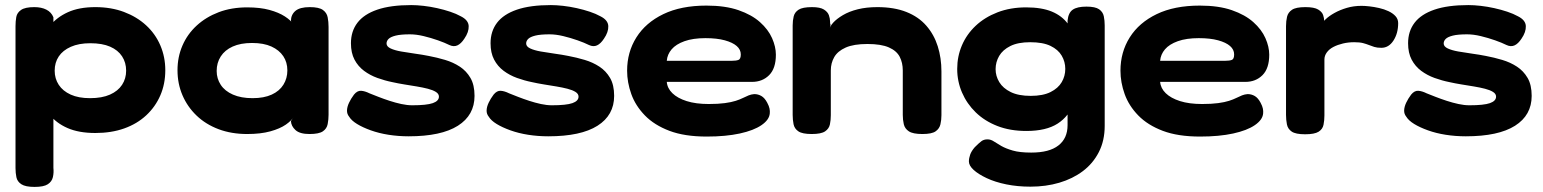

<svg xmlns="http://www.w3.org/2000/svg" viewBox="-20 -519 6069 755"><path d="M355 4Q290 4 245.5 -15.5Q201 -35 174.5 -69Q148 -103 136 -148.5Q124 -194 124 -246Q125 -295 137 -339Q149 -383 176 -417Q203 -451 247 -471Q291 -491 355 -491Q417 -491 467.5 -472Q518 -453 554.5 -419.5Q591 -386 610.5 -340.5Q630 -295 630 -243Q630 -189 610.5 -144Q591 -99 555 -65.5Q519 -32 468.5 -14Q418 4 355 4ZM116 216Q80 216 64 205.5Q48 195 44.5 178Q41 161 41 142V-416Q41 -435 44 -452Q47 -469 63 -480Q79 -491 115 -491Q143 -491 162.5 -481Q182 -471 190 -451V141Q192 160 188 177.5Q184 195 168 205.5Q152 216 116 216ZM334 -133Q381 -133 412.5 -147Q444 -161 460 -185.5Q476 -210 476 -241Q476 -273 460 -297.5Q444 -322 413 -335.5Q382 -349 335 -349Q290 -349 258.5 -335Q227 -321 211 -297Q195 -273 195 -241Q195 -210 211 -185.5Q227 -161 258 -147Q289 -133 334 -133Z M1197 8Q1159 8 1142 -7.5Q1125 -23 1124 -43L1136 -61Q1127 -45 1104 -29Q1081 -13 1043 -2.5Q1005 8 952 8Q890 8 839.5 -11Q789 -30 753 -64.5Q717 -99 697.5 -144.5Q678 -190 678 -243Q678 -295 697.5 -340Q717 -385 753.5 -418.5Q790 -452 840 -471Q890 -490 952 -490Q1003 -490 1039.5 -480Q1076 -470 1100 -454.5Q1124 -439 1135 -422L1124 -436Q1124 -461 1141.5 -476Q1159 -491 1198 -491Q1234 -491 1249.5 -480Q1265 -469 1268.5 -451Q1272 -433 1272 -413V-68Q1272 -49 1268.5 -31Q1265 -13 1249.5 -2.5Q1234 8 1197 8ZM973 -133Q1018 -133 1048.5 -147Q1079 -161 1094.5 -186Q1110 -211 1110 -242Q1110 -274 1094 -298Q1078 -322 1047.5 -336Q1017 -350 971 -350Q926 -350 895 -336Q864 -322 848 -297Q832 -272 832 -240Q832 -210 848 -185.5Q864 -161 896 -147Q928 -133 973 -133Z M1587 17Q1546 17 1508 11Q1470 5 1438 -6.5Q1406 -18 1384 -31.5Q1362 -45 1353 -60Q1344 -71 1344.5 -85Q1345 -99 1352.5 -115Q1360 -131 1372 -147Q1385 -163 1400 -162Q1415 -161 1433 -152Q1448 -146 1468.5 -138Q1489 -130 1512 -122.5Q1535 -115 1558 -110Q1581 -105 1601 -105Q1658 -105 1682 -113.5Q1706 -122 1706 -139Q1706 -150 1694 -157.5Q1682 -165 1662.5 -170Q1643 -175 1619 -179Q1595 -183 1570 -187Q1545 -191 1523 -196Q1493 -202 1464 -212.5Q1435 -223 1411.5 -240.5Q1388 -258 1374 -284.5Q1360 -311 1360 -349Q1360 -396 1385.5 -429.5Q1411 -463 1463.5 -481Q1516 -499 1597 -499Q1619 -499 1645.5 -496Q1672 -493 1699 -487Q1726 -481 1750 -473Q1774 -465 1792 -455Q1822 -440 1823 -416.5Q1824 -393 1806 -367Q1793 -347 1778.5 -340.5Q1764 -334 1747 -342Q1729 -351 1702 -360.5Q1675 -370 1646 -377Q1617 -384 1592 -384Q1556 -384 1536 -379Q1516 -374 1508 -366Q1500 -358 1500 -348Q1500 -336 1516 -328.5Q1532 -321 1557.5 -316.5Q1583 -312 1612 -308Q1641 -304 1666 -299Q1698 -293 1730 -283.5Q1762 -274 1788 -257Q1814 -240 1830 -212.5Q1846 -185 1846 -142Q1846 -66 1780.5 -24.5Q1715 17 1587 17Z M2136 17Q2095 17 2057 11Q2019 5 1987 -6.5Q1955 -18 1933 -31.5Q1911 -45 1902 -60Q1893 -71 1893.5 -85Q1894 -99 1901.5 -115Q1909 -131 1921 -147Q1934 -163 1949 -162Q1964 -161 1982 -152Q1997 -146 2017.5 -138Q2038 -130 2061 -122.5Q2084 -115 2107 -110Q2130 -105 2150 -105Q2207 -105 2231 -113.5Q2255 -122 2255 -139Q2255 -150 2243 -157.5Q2231 -165 2211.5 -170Q2192 -175 2168 -179Q2144 -183 2119 -187Q2094 -191 2072 -196Q2042 -202 2013 -212.5Q1984 -223 1960.5 -240.5Q1937 -258 1923 -284.5Q1909 -311 1909 -349Q1909 -396 1934.5 -429.5Q1960 -463 2012.5 -481Q2065 -499 2146 -499Q2168 -499 2194.5 -496Q2221 -493 2248 -487Q2275 -481 2299 -473Q2323 -465 2341 -455Q2371 -440 2372 -416.5Q2373 -393 2355 -367Q2342 -347 2327.5 -340.5Q2313 -334 2296 -342Q2278 -351 2251 -360.5Q2224 -370 2195 -377Q2166 -384 2141 -384Q2105 -384 2085 -379Q2065 -374 2057 -366Q2049 -358 2049 -348Q2049 -336 2065 -328.5Q2081 -321 2106.5 -316.5Q2132 -312 2161 -308Q2190 -304 2215 -299Q2247 -293 2279 -283.5Q2311 -274 2337 -257Q2363 -240 2379 -212.5Q2395 -185 2395 -142Q2395 -66 2329.5 -24.5Q2264 17 2136 17Z M2759 18Q2672 18 2612.5 -4.5Q2553 -27 2516 -65Q2479 -103 2462.5 -149Q2446 -195 2446 -241Q2446 -314 2482.5 -372Q2519 -430 2588.5 -463.5Q2658 -497 2758 -497Q2832 -497 2884 -479Q2936 -461 2968.5 -432Q3001 -403 3016 -369Q3031 -335 3031 -304Q3031 -250 3004.5 -223.5Q2978 -197 2937 -197H2602Q2604 -172 2624 -152.5Q2644 -133 2680 -121.5Q2716 -110 2767 -110Q2804 -110 2830 -113.5Q2856 -117 2873 -122.5Q2890 -128 2902 -134Q2914 -140 2924 -144Q2934 -148 2946 -149Q2961 -149 2974 -141.5Q2987 -134 2997 -115Q3004 -102 3006 -92Q3008 -82 3007 -73Q3005 -48 2974.5 -27Q2944 -6 2889 6Q2834 18 2759 18ZM2602 -280H2859Q2875 -280 2884 -283.5Q2893 -287 2893 -305Q2893 -324 2877 -338Q2861 -352 2830 -360.5Q2799 -369 2754 -369Q2705 -369 2671.5 -357Q2638 -345 2621 -325Q2604 -305 2602 -280Z M3172 8Q3135 8 3119.5 -2.5Q3104 -13 3100.5 -30.5Q3097 -48 3097 -67V-419Q3097 -438 3101 -454.5Q3105 -471 3120.5 -481Q3136 -491 3173 -491Q3205 -491 3220 -481.5Q3235 -472 3239.5 -459Q3244 -446 3244 -435Q3244 -424 3246 -421L3241 -400Q3242 -414 3256 -429.5Q3270 -445 3294.5 -459.5Q3319 -474 3353 -482.5Q3387 -491 3430 -491Q3496 -491 3544 -472Q3592 -453 3622.5 -418Q3653 -383 3667.5 -337Q3682 -291 3682 -238V-66Q3682 -47 3678 -30Q3674 -13 3659 -2.5Q3644 8 3607 8Q3570 8 3554 -2.5Q3538 -13 3534 -30.5Q3530 -48 3530 -67V-242Q3530 -272 3518 -295.5Q3506 -319 3475.5 -332.5Q3445 -346 3391 -346Q3337 -346 3305.5 -332Q3274 -318 3260.5 -294.5Q3247 -271 3247 -242V-66Q3247 -47 3243.5 -30Q3240 -13 3224.5 -2.5Q3209 8 3172 8Z M4032 215Q3981 215 3937 206Q3893 197 3860 181.5Q3827 166 3808.5 149Q3790 132 3790 116Q3790 103 3795 89Q3800 75 3813 60Q3830 43 3839.5 36Q3849 29 3863 29Q3876 29 3888 37Q3900 45 3917.5 55Q3935 65 3962.5 73Q3990 81 4035 81Q4071 81 4097.5 74Q4124 67 4142 53Q4160 39 4169 19Q4178 -1 4178 -27V-438Q4181 -469 4198.5 -481Q4216 -493 4252 -493Q4287 -493 4302 -482.5Q4317 -472 4320.5 -455Q4324 -438 4324 -419V-24Q4324 34 4301 79Q4278 124 4238 154Q4198 184 4145.5 199.5Q4093 215 4032 215ZM4016 -4Q3952 -4 3902 -23.5Q3852 -43 3817 -77Q3782 -111 3763 -155Q3744 -199 3744 -248Q3744 -297 3762.5 -340.5Q3781 -384 3816.5 -417.5Q3852 -451 3902.5 -470.5Q3953 -490 4015 -490Q4076 -490 4116 -473.5Q4156 -457 4179.5 -425Q4203 -393 4213 -348Q4223 -303 4223 -246Q4223 -170 4203.5 -116Q4184 -62 4139 -33Q4094 -4 4016 -4ZM4033 -142Q4081 -142 4111 -157Q4141 -172 4155 -196Q4169 -220 4169 -248Q4169 -276 4155 -300Q4141 -324 4111 -338.5Q4081 -353 4031 -353Q3983 -353 3953 -338Q3923 -323 3909 -299Q3895 -275 3895 -247Q3895 -220 3909.5 -196Q3924 -172 3954.5 -157Q3985 -142 4033 -142Z M4699 18Q4612 18 4552.5 -4.5Q4493 -27 4456 -65Q4419 -103 4402.5 -149Q4386 -195 4386 -241Q4386 -314 4422.5 -372Q4459 -430 4528.5 -463.5Q4598 -497 4698 -497Q4772 -497 4824 -479Q4876 -461 4908.5 -432Q4941 -403 4956 -369Q4971 -335 4971 -304Q4971 -250 4944.5 -223.5Q4918 -197 4877 -197H4542Q4544 -172 4564 -152.5Q4584 -133 4620 -121.5Q4656 -110 4707 -110Q4744 -110 4770 -113.5Q4796 -117 4813 -122.5Q4830 -128 4842 -134Q4854 -140 4864 -144Q4874 -148 4886 -149Q4901 -149 4914 -141.5Q4927 -134 4937 -115Q4944 -102 4946 -92Q4948 -82 4947 -73Q4945 -48 4914.5 -27Q4884 -6 4829 6Q4774 18 4699 18ZM4542 -280H4799Q4815 -280 4824 -283.5Q4833 -287 4833 -305Q4833 -324 4817 -338Q4801 -352 4770 -360.5Q4739 -369 4694 -369Q4645 -369 4611.5 -357Q4578 -345 4561 -325Q4544 -305 4542 -280Z M5112 9Q5075 9 5059.5 -1.5Q5044 -12 5040.5 -30Q5037 -48 5037 -67V-416Q5037 -436 5041 -453Q5045 -470 5060.5 -480.5Q5076 -491 5113 -491Q5148 -491 5163.5 -481.5Q5179 -472 5183 -459.5Q5187 -447 5187 -438L5175 -420Q5179 -430 5192.5 -443Q5206 -456 5227.5 -468Q5249 -480 5276 -488Q5303 -496 5334 -496Q5347 -496 5365 -494Q5383 -492 5403 -487.5Q5423 -483 5440 -475Q5457 -467 5467.5 -455.5Q5478 -444 5478 -428Q5478 -388 5459.5 -359.5Q5441 -331 5412 -331Q5395 -331 5384 -334.5Q5373 -338 5363 -342Q5353 -346 5340 -349.5Q5327 -353 5305 -353Q5282 -353 5261 -348Q5240 -343 5223.5 -334.5Q5207 -326 5197.5 -313Q5188 -300 5188 -285V-65Q5188 -46 5184.5 -28.5Q5181 -11 5165 -1Q5149 9 5112 9Z M5744 17Q5703 17 5665 11Q5627 5 5595 -6.5Q5563 -18 5541 -31.5Q5519 -45 5510 -60Q5501 -71 5501.5 -85Q5502 -99 5509.5 -115Q5517 -131 5529 -147Q5542 -163 5557 -162Q5572 -161 5590 -152Q5605 -146 5625.5 -138Q5646 -130 5669 -122.5Q5692 -115 5715 -110Q5738 -105 5758 -105Q5815 -105 5839 -113.5Q5863 -122 5863 -139Q5863 -150 5851 -157.5Q5839 -165 5819.5 -170Q5800 -175 5776 -179Q5752 -183 5727 -187Q5702 -191 5680 -196Q5650 -202 5621 -212.5Q5592 -223 5568.5 -240.5Q5545 -258 5531 -284.5Q5517 -311 5517 -349Q5517 -396 5542.5 -429.5Q5568 -463 5620.5 -481Q5673 -499 5754 -499Q5776 -499 5802.5 -496Q5829 -493 5856 -487Q5883 -481 5907 -473Q5931 -465 5949 -455Q5979 -440 5980 -416.5Q5981 -393 5963 -367Q5950 -347 5935.5 -340.5Q5921 -334 5904 -342Q5886 -351 5859 -360.5Q5832 -370 5803 -377Q5774 -384 5749 -384Q5713 -384 5693 -379Q5673 -374 5665 -366Q5657 -358 5657 -348Q5657 -336 5673 -328.5Q5689 -321 5714.5 -316.5Q5740 -312 5769 -308Q5798 -304 5823 -299Q5855 -293 5887 -283.5Q5919 -274 5945 -257Q5971 -240 5987 -212.5Q6003 -185 6003 -142Q6003 -66 5937.5 -24.5Q5872 17 5744 17Z"/></svg>

Font: Fredoka SemiExpanded SemiBold
Style: Regular
Weight: 600
Width: 6
Designer: Ben Nathan
Foundry: Milena B. Brandão, Ben Nathan
Version: Version 2.001